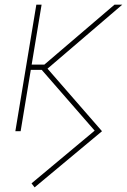

<svg xmlns="http://www.w3.org/2000/svg" viewBox="-20 -559 541 818"><path d="M127.4 239.3 114.3 222.2 383.3 -2.4 152.3 -267.6 177.2 -272.5 414.6 0ZM45.4 0 134.8 -539.1H157.2L67.9 0ZM96.7 -261.2 100.1 -283.7H168.9L467.8 -539.1H501L176.3 -261.2Z"/></svg>

Font: Inter 18pt Thin
Style: Italic
Weight: 250
Italic angle: -9.3988°
Version: Version 4.001;git-66647c0bb